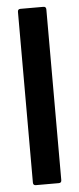

<svg xmlns="http://www.w3.org/2000/svg" viewBox="-51 -712 305 741"><g transform="rotate(-5 101.5 -341.5)"><path d="M57.3 0Q46.9 0 46.9 -10.9V-672.1Q46.9 -683 57.3 -683H146.5Q156.9 -683 156.9 -672.1V-10.9Q156.9 0 146.5 0Z"/></g></svg>

Font: Sofia Sans Condensed
Style: Regular
Weight: 400
Designer: Botio Nikoltchev, Ani Petrova
Foundry: lettersoup
Version: Version 4.100